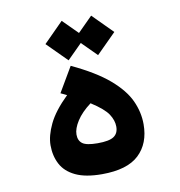

<svg xmlns="http://www.w3.org/2000/svg" viewBox="-75 -710 735 783"><g transform="rotate(-10 293.0 -318.5)"><path d="M285.6 3.9Q217.3 3.9 176 -15.9Q134.8 -35.6 116.7 -70.1Q98.6 -104.5 98.6 -148.4Q98.6 -187.5 121.6 -235.6Q144.5 -283.7 200.7 -338.4Q188.5 -344.2 175.3 -350.6L235.8 -453.6Q333.5 -407.7 388.2 -360.8Q442.9 -314 465.1 -265.9Q487.3 -217.8 487.3 -167.5Q487.3 -87.9 438.7 -42Q390.1 3.9 285.6 3.9ZM289.1 -289.1Q250 -259.8 230.2 -228.8Q210.4 -197.8 210.4 -173.3Q210.4 -147.9 227.1 -135.7Q243.7 -123.5 289.6 -123.5Q337.9 -123.5 356.9 -136.5Q376 -149.4 376 -177.2Q376 -203.1 358.9 -229.2Q341.8 -255.4 289.1 -289.1ZM353.5 -477.1 292.5 -538.1 231.4 -477.1 149.9 -558.6 231.4 -640.6 292.5 -579.6 353.5 -640.6 435.1 -558.6Z"/></g></svg>

Font: Cascadia Code SemiBold
Style: Regular
Weight: 600
Monospace: yes
Designer: Aaron Bell
Foundry: Saja Typeworks
Version: Version 2404.023; ttfautohint (v1.8.4)